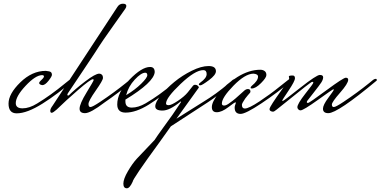

<svg xmlns="http://www.w3.org/2000/svg" viewBox="-20 -597 2051 1035"><path d="M354 -166Q362 -171 367.5 -171Q373 -171 373 -164V-162Q294 -92 210 -39Q126 14 70 14Q26 14 26 -38.5Q26 -91 89.5 -153Q153 -215 227 -215Q249 -213 254.5 -208Q260 -203 260 -194Q260 -185 241.5 -161.5Q223 -138 208 -138Q191 -141 191 -150Q191 -154 200 -163Q217 -178 217 -185Q217 -192 206 -192Q171 -191 118 -134.5Q65 -78 65 -41Q65 -13 101.5 -13Q138 -13 180 -39Q254 -84 329 -146Z M680 -167Q687 -172 693 -172Q699 -172 699 -166V-163Q620 -97 544 -45Q468 13 438.5 13Q409 13 409 -11Q409 -37 447 -99Q485 -161 485 -165.5Q485 -170 481 -170Q468 -170 401.5 -112.5Q335 -55 285 -6Q266 11 258.5 11Q251 11 251 0Q251 -11 264 -28L613 -560Q624 -577 642.5 -577Q661 -577 661 -565Q661 -558 655.5 -550Q650 -542 588 -454.5Q526 -367 516.5 -351Q507 -335 429.5 -219Q352 -103 347.5 -96.5Q343 -90 343 -86Q343 -82 346.5 -82Q350 -82 351 -83Q383 -115 438.5 -157.5Q494 -200 515 -200Q523 -200 529 -194.5Q535 -189 535 -176.5Q535 -164 496 -108.5Q457 -53 457 -36.5Q457 -20 467.5 -20Q478 -20 520 -48Q595 -98 658 -149Z M936 -166Q943 -171 949 -171Q955 -171 955 -164V-162Q851 -76 782 -33Q713 10 657 10Q612 10 612 -34Q612 -99 678 -167.5Q744 -236 789 -236Q814 -236 814 -208Q809 -153 656 -60V-50Q656 -17 690.5 -17Q725 -17 765 -40Q843 -86 911 -145ZM763 -205Q741 -205 706.5 -168Q672 -131 660 -84Q708 -113 741 -145.5Q774 -178 774 -191.5Q774 -205 763 -205Z M1234 -166Q1241 -171 1247 -171Q1253 -171 1253 -164V-162Q1156 -82 1101 -46L901 84L839 171Q695 368 695 383Q679 418 664 418Q645 418 645 393Q645 368 669.5 326Q694 284 718 258L813 158Q825 139 862 88Q899 37 911 20L954 -44L956 -48Q956 -50 954 -50Q895 -1 856 -1Q817 -1 817 -23.5Q817 -46 847 -83Q877 -120 919.5 -155Q962 -190 1013.5 -215.5Q1065 -241 1104.5 -241Q1144 -241 1144 -213Q1144 -193 1106.5 -165Q1069 -137 1060.5 -137Q1052 -137 1052 -141Q1052 -147 1060 -152Q1094 -176 1094 -197.5Q1094 -219 1076 -219Q1032 -219 953.5 -144.5Q875 -70 875 -39Q875 -30 889.5 -30Q904 -30 939 -53.5Q974 -77 992 -99L1019 -133Q1024 -140 1032 -140Q1040 -140 1046 -135Q1052 -130 1052 -125L931 43L1079 -50Q1145 -90 1211 -146Z M1337 -120Q1331 -120 1331 -124.5Q1331 -129 1338 -135Q1371 -162 1371 -184Q1371 -198 1346 -200Q1301 -199 1238.5 -135Q1176 -71 1176 -39Q1176 -28 1188.5 -28Q1201 -28 1222 -45Q1241 -57 1293 -105Q1305 -117 1316 -117Q1330 -117 1330 -104Q1330 -99 1327 -96Q1324 -93 1316 -83.5Q1308 -74 1302 -66Q1284 -40 1284 -32Q1284 -12 1300 -12Q1321 -12 1379 -50.5Q1437 -89 1485 -128L1533 -166Q1540 -171 1546 -171Q1552 -171 1552 -164V-162Q1475 -97 1389.5 -40Q1304 17 1277 17Q1245 17 1245 -17Q1245 -25 1248 -32Q1251 -39 1251 -42Q1251 -45 1249 -46Q1246 -46 1210.5 -19Q1175 8 1148.5 8Q1122 8 1122 -20Q1122 -48 1159.5 -95.5Q1197 -143 1260 -182Q1323 -221 1383 -221Q1397 -221 1406.5 -214Q1416 -207 1416 -192.5Q1416 -178 1387 -149Q1358 -120 1337 -120Z M1539 -174 1537 -185Q1537 -190 1558 -190Q1570 -190 1570 -175Q1570 -160 1535.5 -108.5Q1501 -57 1501 -55Q1501 -53 1505 -53Q1509 -53 1597.5 -123Q1686 -193 1704 -193Q1722 -193 1722 -180.5Q1722 -168 1712 -152.5Q1702 -137 1670 -96.5Q1638 -56 1636 -53Q1634 -50 1634 -46Q1634 -42 1640.5 -42Q1647 -42 1739 -110Q1831 -178 1844 -178Q1857 -178 1857 -167Q1857 -147 1813 -97Q1769 -47 1769 -33.5Q1769 -20 1779.5 -20Q1790 -20 1832 -48Q1907 -98 1970 -149L1992 -167Q2000 -172 2005.5 -172Q2011 -172 2011 -166V-163Q1800 13 1750 13Q1721 13 1721 -11Q1721 -31 1750 -70Q1779 -109 1779 -112.5Q1779 -116 1776.5 -116Q1774 -116 1694.5 -59Q1615 -2 1600 -2Q1593 -2 1588 -7.5Q1583 -13 1583 -19Q1583 -37 1626 -92Q1669 -146 1669 -151Q1669 -156 1663 -156Q1656 -156 1521 -46L1471 -6Q1458 5 1451.5 5Q1445 5 1439 1.5Q1433 -2 1433 -9Q1433 -16 1450.5 -43Q1468 -70 1496 -109Q1539 -167 1539 -174Z"/></svg>

Font: Mrs Saint Delafield
Style: Regular
Weight: 400
Designer: Alejandro Paul
Foundry: Alejandro Paul
Version: Version 1.001